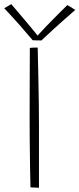

<svg xmlns="http://www.w3.org/2000/svg" viewBox="-26 -884 374 904"><path d="M157.5 0Q153 0 137.5 -0.8Q122 -1.5 117.5 -2Q116.5 -42.5 115.5 -100.2Q114.5 -158 114 -218Q113.5 -278 113.5 -324.5Q113.5 -387 113.8 -472.5Q114 -558 114.5 -658.5Q119.5 -659.5 131.2 -659.8Q143 -660 151.5 -660Q153 -591 154.5 -522.5Q156 -454 156.8 -394.2Q157.5 -334.5 157.5 -291.5ZM291 -860Q300 -855 310.8 -848.5Q321.5 -842 328 -837Q261.5 -779 223.8 -744.5Q186 -710 169 -693.5Q159.5 -693.5 148 -693.8Q136.5 -694 128 -694.5Q99 -729 64.8 -767.8Q30.5 -806.5 -6 -845Q10 -854 27 -864.5Q41.5 -847.5 60.5 -825.2Q79.5 -803 98 -781Q116.5 -759 130.8 -741.5Q145 -724 151 -716.5Q166 -733.5 191.5 -760Q217 -786.5 244 -813.5Q271 -840.5 291 -860Z"/></svg>

Font: Grandstander Thin
Style: Regular
Weight: 100
Designer: Tyler Finck
Foundry: Etcetera Type Co
Version: Version 1.200; ttfautohint (v1.8.3)